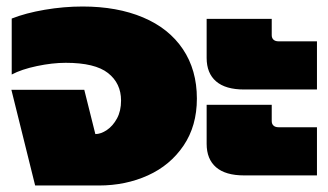

<svg xmlns="http://www.w3.org/2000/svg" viewBox="-20 -570 1009 590"><path d="M15 -294H239L273 -158Q290 -158 308.5 -170.5Q327 -183 339.5 -206Q352 -229 352 -261Q352 -314 312 -345.5Q272 -377 182 -377Q141 -377 93.5 -367Q46 -357 16 -341V-513Q59 -530 117.5 -540Q176 -550 234 -550Q340 -550 419.5 -516.5Q499 -483 542 -419Q585 -355 585 -267Q585 -183 544 -122.5Q503 -62 434.5 -31Q366 0 284 0H88Z M615 -392V-512H815V-462Q815 -453 820.5 -448Q826 -443 836 -443H954V-295H730Q673 -295 644 -320Q615 -345 615 -392ZM615 -128V-248H815V-198Q815 -189 820.5 -184Q826 -179 836 -179H954V-31H730Q673 -31 644 -56Q615 -81 615 -128Z"/></svg>

Font: Prompt Black
Style: Regular
Weight: 900
Designer: Katatrad Team
Foundry: CadsonDemak
Version: Version 1.001